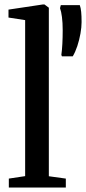

<svg xmlns="http://www.w3.org/2000/svg" viewBox="-20 -839 385 859"><path d="M92.5 -51V-749L18 -760.5V-796L171.5 -819H179L198.5 -804.5V-50.5L274.5 -40V0H19.5V-40ZM305.5 -587H257L254.5 -593.5Q257.5 -614.5 259 -643Q260.5 -671.5 260.5 -704Q260.5 -737.5 257.2 -762.8Q254 -788 248.5 -802.5L252 -816H337Q341.5 -803.5 343.2 -785.8Q345 -768 345 -740Q345 -717.5 340 -689Q335 -660.5 326 -633.2Q317 -606 305.5 -587Z"/></svg>

Font: Merriweather 60pt Medium
Style: Regular
Weight: 500
Version: Version 2.100